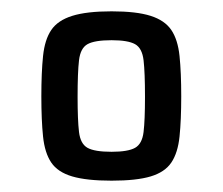

<svg xmlns="http://www.w3.org/2000/svg" viewBox="-20 -716 393 339"><path d="M177 -397Q133 -397 107.5 -404.5Q82 -412 70.5 -429Q59 -446 56 -475Q53 -504 53 -546Q53 -588 56 -617Q59 -646 70.5 -663Q82 -680 107.5 -688Q133 -696 177 -696Q221 -696 246 -688Q271 -680 282.5 -663Q294 -646 297 -617Q300 -588 300 -546Q300 -504 297 -475Q294 -446 282.5 -429Q271 -412 246 -404.5Q221 -397 177 -397ZM177 -448Q206 -448 218.5 -455Q231 -462 233.5 -483Q236 -504 236 -545Q236 -588 233.5 -609.5Q231 -631 218.5 -638Q206 -645 177 -645Q147 -645 134.5 -638Q122 -631 119.5 -609.5Q117 -588 117 -545Q117 -504 119.5 -483Q122 -462 134.5 -455Q147 -448 177 -448Z"/></svg>

Font: Saira SemiCondensed Medium
Style: Regular
Weight: 500
Width: 4
Designer: Hector Gatti with collaboration of the Omnibus-Type team
Foundry: Omnibus-Type
Version: Version 1.101